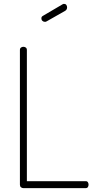

<svg xmlns="http://www.w3.org/2000/svg" viewBox="-20 -973 492 993"><path d="M101 0Q94 0 88.5 -4.5Q83 -9 83 -18V-714Q83 -723 88.5 -727Q94 -731 101 -731Q108 -731 113.5 -727Q119 -723 119 -714V-36H423Q431 -36 434.5 -30.5Q438 -25 438 -18Q438 -11 434.5 -5.5Q431 0 423 0ZM222 -863Q217 -860 213 -860Q205 -860 199.5 -865Q194 -870 194 -878Q194 -887 202 -891L304 -951Q308 -953 311 -953Q319 -953 323 -947.5Q327 -942 327 -935Q327 -923 317 -917Z"/></svg>

Font: AkaAcidDosis
Style: ExtraLight
Weight: 250
Designer: Edgar Tolentino, Pablo Impallari, Igino Marini, Aka-Acid
Foundry: Edgar Tolentino, Pablo Impallari, Igino Marini, Aka-Acid
Version: Version 1.007